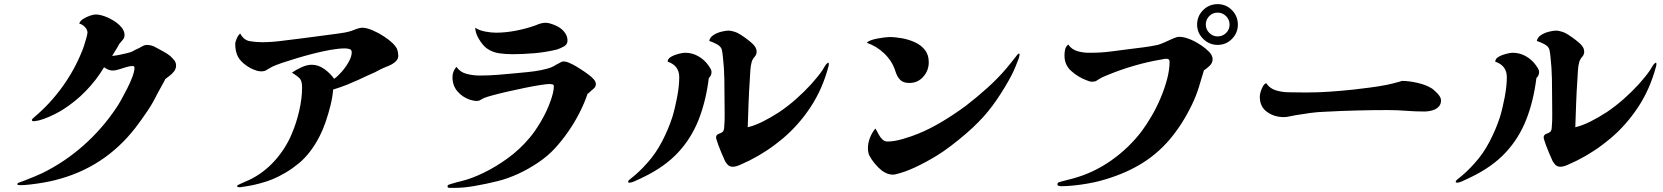

<svg xmlns="http://www.w3.org/2000/svg" viewBox="-20 -844 8040 928"><path d="M831 -527Q831 -511 820.5 -498Q810 -485 797.5 -476Q785 -467 779 -462Q773 -449 759.5 -425.5Q746 -402 739 -388Q720 -348 692 -306.5Q664 -265 635 -227Q484 -32 245 27Q222 33 190 38.5Q158 44 128 47.5Q98 51 80 51Q79 51 71.5 50.5Q64 50 64 48Q64 43 66.5 41Q69 39 73 38Q81 35 89.5 32Q98 29 105 26Q125 18 145 10Q165 2 184 -7Q292 -60 383 -140.5Q474 -221 541 -321Q551 -335 565.5 -361Q580 -387 595 -416.5Q610 -446 620 -473Q630 -500 630 -517Q630 -525 620 -525Q608 -525 590 -519.5Q572 -514 554.5 -508.5Q537 -503 525 -503Q514 -503 503 -507.5Q492 -512 483 -519Q446 -457 395 -404.5Q344 -352 282 -313Q266 -303 242 -291Q218 -279 193.5 -270Q169 -261 152 -259Q150 -259 147.5 -258.5Q145 -258 143 -258Q134 -258 134 -265Q134 -267 140 -272.5Q146 -278 147 -279Q221 -341 280.5 -423Q340 -505 377 -598Q380 -604 386 -622.5Q392 -641 397 -659Q402 -677 402 -682Q402 -683 402.5 -683.5Q403 -684 403 -685Q403 -701 390 -714Q377 -727 363 -730Q367 -743 382 -752.5Q397 -762 414.5 -768Q432 -774 443 -774Q460 -774 483.5 -766Q507 -758 529.5 -744Q552 -730 567 -712Q582 -694 582 -675Q582 -661 573 -651Q564 -641 556 -631Q548 -615 540 -603Q532 -591 522 -574Q532 -574 553 -578Q574 -582 594 -587Q614 -592 621 -596Q627 -600 635.5 -604Q644 -608 653 -612Q664 -619 673 -623Q682 -627 689 -627Q698 -627 709.5 -624.5Q721 -622 731 -616Q748 -607 769 -595.5Q790 -584 802 -574Q813 -564 822 -553Q831 -542 831 -527Z M1905 -577Q1906 -560 1893.5 -548Q1881 -536 1863.5 -528Q1846 -520 1830 -514Q1821 -510 1811.5 -505Q1802 -500 1793 -495Q1773 -486 1752.5 -477Q1732 -468 1712 -458Q1681 -444 1656 -434Q1631 -424 1590 -411Q1588 -378 1578 -337Q1568 -296 1554.5 -256.5Q1541 -217 1526 -188Q1483 -103 1423.5 -54Q1364 -5 1293 24Q1271 33 1236 42.5Q1201 52 1173 56Q1163 57 1153.5 59Q1144 61 1138 61Q1126 61 1126 55Q1126 51 1141 45Q1151 41 1165.5 34Q1180 27 1184 26Q1255 -8 1308.5 -68Q1362 -128 1391 -199Q1412 -248 1426 -307.5Q1440 -367 1440 -421Q1440 -453 1428.5 -465Q1417 -477 1391 -493Q1410 -506 1436.5 -518.5Q1463 -531 1487 -531Q1519 -531 1548 -510Q1577 -489 1595 -463Q1611 -474 1631 -496.5Q1651 -519 1665.5 -545Q1680 -571 1680 -591Q1680 -604 1669 -607Q1658 -610 1647 -610Q1617 -610 1577.5 -603Q1538 -596 1495 -585Q1452 -574 1412.5 -562Q1373 -550 1343 -540Q1329 -535 1313 -529Q1297 -523 1284 -515Q1273 -508 1264.5 -503.5Q1256 -499 1242 -499Q1238 -499 1232 -500Q1226 -501 1222 -502Q1186 -513 1158 -537Q1135 -556 1126 -579Q1117 -602 1117 -631Q1117 -642 1124.5 -658.5Q1132 -675 1141 -682Q1158 -650 1187.5 -645Q1217 -640 1248 -640Q1292 -640 1345.5 -647Q1399 -654 1442 -659Q1486 -665 1529.5 -670.5Q1573 -676 1616 -682Q1632 -684 1648 -687Q1664 -690 1679 -695Q1690 -699 1704.5 -704.5Q1719 -710 1731 -710Q1752 -710 1781 -697.5Q1810 -685 1836.5 -667.5Q1863 -650 1878 -635Q1895 -618 1899.5 -606Q1904 -594 1905 -577Z M2860 -437Q2860 -427 2853 -419.5Q2846 -412 2838 -406Q2834 -402 2829 -397.5Q2824 -393 2820 -391Q2805 -346 2780.5 -298Q2756 -250 2725.5 -206.5Q2695 -163 2663 -128Q2628 -90 2581.5 -58.5Q2535 -27 2485 -4Q2435 19 2387 31Q2331 45 2273.5 55Q2216 65 2170 64Q2165 64 2154 64Q2143 64 2143 57Q2143 51 2149.5 48.5Q2156 46 2160 45Q2173 41 2187.5 37Q2202 33 2215 30Q2260 19 2318 -9Q2376 -37 2434.5 -79.5Q2493 -122 2539 -177Q2565 -207 2594.5 -257Q2624 -307 2641 -356Q2648 -375 2652.5 -394Q2657 -413 2657 -427Q2657 -435 2649 -436.5Q2641 -438 2636 -438Q2624 -438 2591.5 -433Q2559 -428 2517.5 -419.5Q2476 -411 2434.5 -401.5Q2393 -392 2361.5 -383.5Q2330 -375 2319 -370Q2310 -366 2302.5 -361Q2295 -356 2284 -356Q2276 -356 2267.5 -358Q2259 -360 2251 -362Q2214 -375 2190.5 -403Q2167 -431 2167 -471Q2167 -499 2186 -521Q2204 -495 2235 -487Q2266 -479 2296 -479H2302Q2345 -479 2387.5 -482.5Q2430 -486 2472 -490Q2503 -493 2534 -496Q2565 -499 2595 -505Q2610 -508 2626.5 -512.5Q2643 -517 2656 -524Q2661 -527 2667.5 -531Q2674 -535 2681 -538Q2687 -541 2692.5 -544Q2698 -547 2702 -547Q2716 -547 2726 -542.5Q2736 -538 2749 -532Q2761 -526 2784.5 -511Q2808 -496 2825 -483Q2840 -472 2850 -460.5Q2860 -449 2860 -437ZM2723 -648Q2723 -629 2705.5 -619.5Q2688 -610 2673 -605Q2621 -592 2565 -587Q2509 -582 2456 -582Q2425 -582 2392.5 -586.5Q2360 -591 2333 -610Q2313 -625 2295 -655Q2277 -685 2277 -710Q2296 -697 2325 -691.5Q2354 -686 2377 -686Q2424 -686 2475 -696Q2526 -706 2570 -722Q2581 -727 2593 -730.5Q2605 -734 2618 -734Q2630 -734 2648.5 -727.5Q2667 -721 2677 -715Q2696 -705 2709.5 -687Q2723 -669 2723 -648Z M3419 -496Q3419 -479 3406 -467Q3392 -355 3356.5 -265Q3321 -175 3256.5 -106Q3192 -37 3088 13Q3081 16 3068 22.5Q3055 29 3042.5 34Q3030 39 3023 39Q3022 39 3019 38.5Q3016 38 3016 36Q3016 32 3017 30Q3018 28 3023 24Q3045 7 3067 -13.5Q3089 -34 3108 -56Q3149 -101 3179.5 -159.5Q3210 -218 3229 -276Q3242 -318 3252.5 -373Q3263 -428 3263 -471Q3263 -527 3207 -546Q3207 -560 3223.5 -569.5Q3240 -579 3260.5 -584Q3281 -589 3291 -589Q3326 -589 3355.5 -572Q3385 -555 3404 -528Q3409 -521 3413.5 -513.5Q3418 -506 3419 -498ZM3986 -535Q3986 -531 3985.5 -528Q3985 -525 3984 -522Q3955 -413 3897.5 -326Q3840 -239 3764 -175Q3688 -111 3602 -68Q3584 -60 3561 -49Q3538 -38 3521 -38Q3511 -38 3503 -43Q3495 -48 3485 -64Q3477 -81 3467 -105Q3457 -129 3452 -143Q3450 -149 3445.5 -162Q3441 -175 3441 -180Q3441 -193 3456 -198Q3466 -201 3472.5 -206.5Q3479 -212 3480 -226Q3483 -258 3482.5 -291.5Q3482 -325 3482 -356Q3482 -409 3481 -463Q3480 -517 3474 -569Q3473 -577 3472 -586Q3471 -595 3469 -603Q3465 -620 3443.5 -631Q3422 -642 3408 -646Q3411 -663 3427.5 -674Q3444 -685 3465.5 -690.5Q3487 -696 3501 -696Q3509 -696 3517 -694Q3525 -692 3532 -690Q3543 -687 3561 -675.5Q3579 -664 3595.5 -651Q3612 -638 3620 -630Q3627 -623 3632 -614Q3637 -605 3637 -594Q3637 -580 3627 -569Q3617 -558 3613 -544Q3608 -527 3606.5 -501.5Q3605 -476 3604 -458Q3600 -401 3598 -344Q3596 -287 3594 -229Q3628 -237 3667 -256.5Q3706 -276 3746 -302Q3789 -331 3829 -366.5Q3869 -402 3902 -438.5Q3935 -475 3956 -506Q3958 -510 3963 -518Q3968 -526 3972 -532Q3980 -541 3983 -541Q3985 -541 3985.5 -538.5Q3986 -536 3986 -535Z M4908 -579Q4908 -576 4906.5 -571.5Q4905 -567 4904 -562Q4897 -543 4888.5 -522.5Q4880 -502 4870 -482Q4840 -424 4798 -362.5Q4756 -301 4709 -254Q4684 -228 4648.5 -197.5Q4613 -167 4575.5 -138.5Q4538 -110 4505 -90Q4454 -59 4402.5 -35Q4351 -11 4306 -1Q4303 0 4299.5 0Q4296 0 4294 0Q4281 0 4268.5 -5Q4256 -10 4244 -18Q4225 -33 4208 -53.5Q4191 -74 4182 -92Q4175 -107 4175 -127Q4175 -153 4185 -178.5Q4195 -204 4211 -223Q4218 -212 4225.5 -197Q4233 -182 4244 -171Q4255 -160 4270 -160Q4302 -160 4344.5 -172.5Q4387 -185 4416 -197Q4473 -220 4532.5 -255.5Q4592 -291 4650 -334Q4703 -375 4752.5 -419.5Q4802 -464 4843 -512Q4856 -527 4868 -542.5Q4880 -558 4892 -573Q4894 -576 4898 -580.5Q4902 -585 4905 -585Q4908 -585 4908 -579ZM4469 -543Q4469 -503 4442.5 -473Q4416 -443 4375 -443Q4345 -443 4330 -459Q4315 -475 4307 -502Q4292 -549 4254.5 -585Q4217 -621 4170 -637Q4173 -643 4187 -648.5Q4201 -654 4219.5 -657.5Q4238 -661 4254.5 -663Q4271 -665 4278 -665Q4307 -665 4340 -659Q4373 -653 4402.5 -639.5Q4432 -626 4450.5 -602.5Q4469 -579 4469 -543Z M5923 -725Q5923 -749 5906 -766Q5889 -783 5865 -783Q5841 -783 5824.5 -766Q5808 -749 5808 -725Q5808 -702 5825 -685Q5842 -668 5865 -668Q5889 -668 5906 -684.5Q5923 -701 5923 -725ZM5841 -558Q5841 -540 5827 -526.5Q5813 -513 5799 -504Q5787 -462 5773.5 -419.5Q5760 -377 5741 -338Q5693 -239 5631 -167Q5569 -95 5487 -47Q5405 1 5298 30Q5272 37 5238 43Q5204 49 5170 52.5Q5136 56 5108 56Q5104 56 5097.5 54.5Q5091 53 5091 47Q5091 40 5096.5 37.5Q5102 35 5107 34Q5121 30 5136 26.5Q5151 23 5165 19Q5265 -8 5351 -68.5Q5437 -129 5499 -211Q5522 -242 5546 -283Q5570 -324 5589.5 -370Q5609 -416 5621 -461.5Q5633 -507 5633 -546Q5633 -560 5618 -560Q5608 -560 5597 -557Q5530 -546 5464 -527Q5398 -508 5335 -482Q5325 -478 5314.5 -473.5Q5304 -469 5296 -464Q5286 -458 5279 -453.5Q5272 -449 5258 -449Q5251 -449 5244 -451.5Q5237 -454 5229 -457Q5190 -472 5157.5 -501Q5125 -530 5125 -576Q5125 -592 5128 -605Q5131 -618 5143 -629Q5160 -604 5190 -596Q5220 -588 5248 -589H5254Q5301 -589 5348 -595Q5395 -601 5441 -607Q5474 -611 5508.5 -615.5Q5543 -620 5576 -627Q5590 -631 5610 -640Q5630 -649 5649 -657.5Q5668 -666 5678 -666Q5697 -666 5715.5 -660Q5734 -654 5750 -646Q5764 -639 5785.5 -625Q5807 -611 5824 -593.5Q5841 -576 5841 -558ZM5963 -725Q5963 -685 5934.5 -656Q5906 -627 5865 -627Q5825 -627 5795.5 -656Q5766 -685 5766 -725Q5766 -766 5795 -795Q5824 -824 5865 -824Q5906 -824 5934.5 -795Q5963 -766 5963 -725Z M6945 -359Q6945 -339 6932.5 -327Q6920 -315 6901.5 -310Q6883 -305 6866 -305Q6821 -305 6776.5 -308.5Q6732 -312 6687 -312Q6612 -312 6536.5 -310Q6461 -308 6386 -304Q6349 -303 6313 -298Q6277 -293 6241 -287Q6228 -285 6213.5 -281.5Q6199 -278 6185 -278Q6139 -278 6104 -303Q6069 -328 6069 -377Q6069 -386 6073 -400Q6077 -414 6084 -426.5Q6091 -439 6100 -442Q6117 -416 6148 -407Q6179 -398 6208 -398Q6229 -398 6250.5 -397.5Q6272 -397 6293 -397Q6351 -397 6408 -401Q6465 -405 6522 -411Q6563 -416 6603 -421Q6643 -426 6683 -434Q6697 -437 6710 -440Q6723 -443 6736 -447Q6738 -447 6747 -450Q6756 -453 6756 -453Q6788 -453 6829 -444Q6870 -435 6898 -418Q6910 -411 6927.5 -392.5Q6945 -374 6945 -359Z M7419 -496Q7419 -479 7406 -467Q7392 -355 7356.5 -265Q7321 -175 7256.5 -106Q7192 -37 7088 13Q7081 16 7068 22.5Q7055 29 7042.5 34Q7030 39 7023 39Q7022 39 7019 38.5Q7016 38 7016 36Q7016 32 7017 30Q7018 28 7023 24Q7045 7 7067 -13.5Q7089 -34 7108 -56Q7149 -101 7179.5 -159.5Q7210 -218 7229 -276Q7242 -318 7252.5 -373Q7263 -428 7263 -471Q7263 -527 7207 -546Q7207 -560 7223.5 -569.5Q7240 -579 7260.5 -584Q7281 -589 7291 -589Q7326 -589 7355.5 -572Q7385 -555 7404 -528Q7409 -521 7413.5 -513.5Q7418 -506 7419 -498ZM7986 -535Q7986 -531 7985.5 -528Q7985 -525 7984 -522Q7955 -413 7897.5 -326Q7840 -239 7764 -175Q7688 -111 7602 -68Q7584 -60 7561 -49Q7538 -38 7521 -38Q7511 -38 7503 -43Q7495 -48 7485 -64Q7477 -81 7467 -105Q7457 -129 7452 -143Q7450 -149 7445.5 -162Q7441 -175 7441 -180Q7441 -193 7456 -198Q7466 -201 7472.5 -206.5Q7479 -212 7480 -226Q7483 -258 7482.5 -291.5Q7482 -325 7482 -356Q7482 -409 7481 -463Q7480 -517 7474 -569Q7473 -577 7472 -586Q7471 -595 7469 -603Q7465 -620 7443.5 -631Q7422 -642 7408 -646Q7411 -663 7427.5 -674Q7444 -685 7465.5 -690.5Q7487 -696 7501 -696Q7509 -696 7517 -694Q7525 -692 7532 -690Q7543 -687 7561 -675.5Q7579 -664 7595.5 -651Q7612 -638 7620 -630Q7627 -623 7632 -614Q7637 -605 7637 -594Q7637 -580 7627 -569Q7617 -558 7613 -544Q7608 -527 7606.5 -501.5Q7605 -476 7604 -458Q7600 -401 7598 -344Q7596 -287 7594 -229Q7628 -237 7667 -256.5Q7706 -276 7746 -302Q7789 -331 7829 -366.5Q7869 -402 7902 -438.5Q7935 -475 7956 -506Q7958 -510 7963 -518Q7968 -526 7972 -532Q7980 -541 7983 -541Q7985 -541 7985.5 -538.5Q7986 -536 7986 -535Z"/></svg>

Font: Kaisei Tokumin ExtraBold
Style: Regular
Weight: 800
Designer: Font-Kai, 金井和夫
Foundry: KAZUO KANAI
Version: Version 5.003